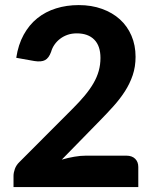

<svg xmlns="http://www.w3.org/2000/svg" viewBox="-20 -754 620 774"><path d="M489.5 -126.5Q512 -126.5 524.8 -114Q537.5 -101.5 537.5 -81V0H34.5V-45Q34.5 -58 40 -73.2Q45.5 -88.5 58.5 -101L273.5 -316.5Q301 -344 322 -369.2Q343 -394.5 357 -418.8Q371 -443 378 -468Q385 -493 385 -520.5Q385 -569 360 -594.2Q335 -619.5 289.5 -619.5Q269.5 -619.5 252.8 -613.8Q236 -608 222.8 -598Q209.5 -588 200 -574.5Q190.5 -561 186 -545Q177 -520 161.8 -511.8Q146.5 -503.5 118.5 -508L45.5 -521Q53.5 -574 75.5 -614Q97.5 -654 130.5 -680.5Q163.5 -707 206 -720.2Q248.5 -733.5 297.5 -733.5Q349 -733.5 391.2 -718.2Q433.5 -703 463.5 -675.8Q493.5 -648.5 510 -610Q526.5 -571.5 526.5 -525Q526.5 -485 515 -451Q503.5 -417 483.8 -386.2Q464 -355.5 438 -326.5Q412 -297.5 383 -268L229 -110.5Q254.5 -118 279.5 -122.2Q304.5 -126.5 326.5 -126.5Z"/></svg>

Font: LatoLatin Heavy
Style: Regular
Weight: 800
Designer: Lukasz Dziedzic with Adam Twardoch and Botio Nikoltchev
Foundry: tyPoland Lukasz Dziedzic
Version: Version 2.015; 2015-08-06; http://www.latofonts.com/